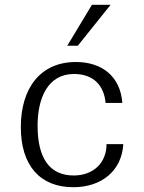

<svg xmlns="http://www.w3.org/2000/svg" viewBox="-20 -771 601 802"><path d="M67 -240C67 -80 147 11 286 11C407 11 489 -60 495 -169H425C425 -90 369 -38 288 -38C188 -38 137 -109 137 -246C137 -360 179 -462 289 -462C372 -462 415 -412 421 -341H491C483 -451 407 -512 297 -512C148 -512 67 -402 67 -240ZM442 -751H364L261 -580H305Z"/></svg>

Font: Perun Light
Style: Regular
Weight: 300
Foundry: Copyright (c) Stefan Peev, Context Ltd, 2016
Version: Version 1.089